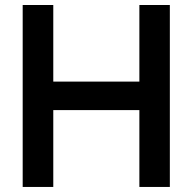

<svg xmlns="http://www.w3.org/2000/svg" viewBox="-20 -740 762 760"><path d="M190.9 0H69.8V-720.2H190.9V-417H531.7V-720.2H652.3V0H531.7V-304.2H190.9Z"/></svg>

Font: Vela Sans Bd
Style: Bold
Weight: 700
Designer: Principal design: Mikhail Sharanda - project Manrope.
Design modification: Ravid Balaliev
Foundry: Mikhail Sharanda
Version: Version 1.001